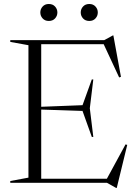

<svg xmlns="http://www.w3.org/2000/svg" viewBox="-20 -916 682 962"><path d="M31.5 0V-9L122.5 -26V-689.5L31.5 -706V-715H502.5L545.5 -738.5H548L586 -531L577 -528L499.5 -694.5H186.5V-381L393.5 -389L440 -518H447.5L430 -373.5L447.5 -230H440L393.5 -360L186.5 -367V-20.5H515.5L609 -192.5L617.5 -190L565 25.5H561.5L516 0ZM224.5 -811Q205 -811 193.5 -823.8Q182 -836.5 182 -853.5Q182 -870.5 193.5 -883.2Q205 -896 224.5 -896Q244.5 -896 256 -883.2Q267.5 -870.5 267.5 -853.5Q267.5 -836.5 256 -823.8Q244.5 -811 224.5 -811ZM427.5 -811Q407.5 -811 396 -823.8Q384.5 -836.5 384.5 -853.5Q384.5 -870.5 396 -883.2Q407.5 -896 427.5 -896Q447 -896 458.5 -883.2Q470 -870.5 470 -853.5Q470 -836.5 458.5 -823.8Q447 -811 427.5 -811Z"/></svg>

Font: Newsreader 72pt Light
Style: Regular
Weight: 300
Designer: Hugues Gentile
Foundry: Production Type
Version: Version 1.003; ttfautohint (v1.8.3)